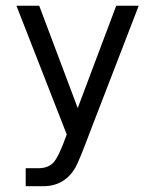

<svg xmlns="http://www.w3.org/2000/svg" viewBox="-20 -474 540 667"><path d="M342.8 -145.5Q324.2 -97.7 294.9 -21.5Q254.9 85.9 241.2 109.4Q222.7 140.6 194.8 156.7Q167 172.9 129.9 172.9H69.3V110.4H113.3Q146.5 110.4 165 91.3Q183.6 72.3 211.9 -6.8L37.1 -454.1H116.2L250 -98.6L383.8 -454.1H461.9Z"/></svg>

Font: BabelStone Xiangqi
Style: Regular
Weight: 400
Designer: Andrew West
Foundry: BabelStone
Version: Version 11.000 June 09, 2018